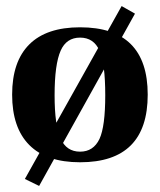

<svg xmlns="http://www.w3.org/2000/svg" viewBox="-20 -525 527 633"><path d="M244 10Q133 10 76.5 -47Q20 -104 20 -213Q20 -322 76.5 -378.5Q133 -435 244 -435Q467 -435 467 -213Q467 10 244 10ZM244 -25Q288 -25 308 -67Q327 -108 327 -211Q327 -316 308 -358Q289 -401 244 -401Q199 -401 180 -358Q160 -313 160 -211Q160 -111 180 -68Q199 -25 244 -25ZM109 88 62 65 381 -505 425 -480Z"/></svg>

Font: UnnaBold
Style: Bold
Weight: 700
Designer: Jorge de Buen Unna
Foundry: Omnibus-Type
Version: Version 2.008;hotconv 1.0.109;makeotfexe 2.5.65596